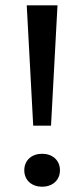

<svg xmlns="http://www.w3.org/2000/svg" viewBox="-20 -695 315 718"><path d="M80 -675 104.2 -225H170.8L195 -675ZM137.5 -120C100 -120 70.8 -96.7 70.8 -58.3C70.8 -20 100 3.3 137.5 3.3C175 3.3 204.2 -20 204.2 -58.3C204.2 -96.7 175 -120 137.5 -120Z"/></svg>

Font: Boon Medium
Style: Regular
Weight: 500
Designer: Sungsit Sawaiwan
Foundry: FontUni
Version: Version 2.0